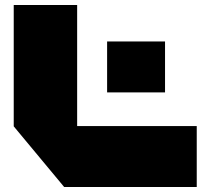

<svg xmlns="http://www.w3.org/2000/svg" viewBox="-20 -750 833 769"><path d="M237 -1 35 -244V-245H768V-1ZM35 -245V-730H289V-245ZM409 -380V-584H641V-380Z"/></svg>

Font: Foldit Thin Black
Style: Regular
Weight: 900
Version: Version 1.003